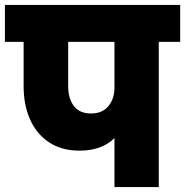

<svg xmlns="http://www.w3.org/2000/svg" viewBox="-34 -760 752 780"><path d="M698 -590H611V0H431V-199Q380 -148 289 -148Q216 -148 165 -182Q114 -216 88 -275Q62 -334 62 -409V-590H-14V-740H698ZM431 -590H243V-409Q243 -360 266 -329.5Q289 -299 336 -299Q382 -299 406.5 -329Q431 -359 431 -404Z"/></svg>

Font: DVN-Poppins ExtBd
Style: Regular
Weight: 800
Designer: Ninad Kale (Devanagari), Jonny Pinhorn (Latin)
Foundry: Indian Type Foundry
Version: 4.004